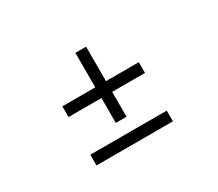

<svg xmlns="http://www.w3.org/2000/svg" viewBox="-118 -905 1315 1159"><g transform="rotate(-30 539.5 -326.0)"><path d="M264.6 -412.1H494.1V-652.3H568.8V-412.1H797.4V-337.4H568.8V-164.1H494.1V-337.4H264.6ZM264.6 -74.7H797.4V0H264.6Z"/></g></svg>

Font: Sarina
Style: Regular
Weight: 400
Designer: James Grieshaber
Foundry: James Grieshaber
Version: Version 1.001